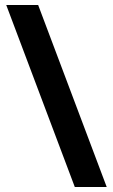

<svg xmlns="http://www.w3.org/2000/svg" viewBox="-20 -742 454 770"><path d="M133 -722H5L280 8H408Z"/></svg>

Font: Noto Sans Armenian ExtraCondensed ExtraBold
Style: Regular
Weight: 800
Width: 2
Designer: Monotype Design Team
Foundry: Monotype Imaging Inc.
Version: Version 2.008